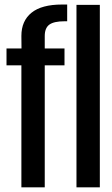

<svg xmlns="http://www.w3.org/2000/svg" viewBox="-20 -806 482 826"><path d="M72 0V-525H8V-597.5H72.5L72 -651.5Q72 -716 115.5 -751.2Q159 -786.5 247 -786.5H269V-714.5H257.5Q212 -714.5 192.2 -700Q172.5 -685.5 172.5 -651V-597.5H257.5V-525H172.5V0ZM309 0V-785H409.5V0Z"/></svg>

Font: Anybody Condensed Medium
Style: Regular
Weight: 500
Width: 3
Designer: Tyler Finck
Foundry: Etcetera Type Company
Version: Version 1.010; ttfautohint (v1.8.3) -l 8 -r 50 -G 200 -x 14 